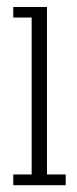

<svg xmlns="http://www.w3.org/2000/svg" viewBox="-20 -544 226 564"><path d="M19 0V-31.5H73V-492.5H19V-523.5H118V-31.5H173V0Z"/></svg>

Font: Imbue 10pt ExtraLight
Style: Regular
Weight: 200
Designer: Tyler Finck
Foundry: Etcetera Type Company
Version: Version 1.102; ttfautohint (v1.8.3)